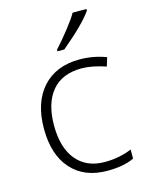

<svg xmlns="http://www.w3.org/2000/svg" viewBox="-117 -839 709 921"><g transform="rotate(-15 237.5 -378.0)"><path d="M300.8 9.8Q187 9.8 122.6 -62Q58.1 -133.8 58.1 -263.7Q58.1 -393.6 125 -467.8Q191.9 -541 308.1 -541Q377 -541 439.9 -517.1L426.8 -474.1Q357.9 -497.1 307.1 -497.1Q209.5 -497.1 159.2 -436.5Q108.9 -376 108.9 -266.1Q108.9 -155.3 159.2 -94.7Q209.5 -34.2 299.8 -34.2Q372.1 -34.2 434.1 -60.1V-15.1Q383.3 9.8 300.8 9.8ZM216.8 -606V-613.8Q252 -652.3 287.1 -697.3Q322.3 -742.2 335 -766.1H403.8V-757.8Q364.3 -700.7 251 -606Z"/></g></svg>

Font: OpenSans-Light
Style: Regular
Weight: 300
Foundry: Ascender Corporation
Version: Version 1.10